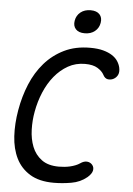

<svg xmlns="http://www.w3.org/2000/svg" viewBox="-62 -990 724 1046"><g transform="rotate(5 300.0 -467.0)"><path d="M45 -367Q58 -443 86 -510.5Q114 -578 158.5 -629Q203 -680 264.5 -710Q326 -740 406 -740Q448 -740 477.5 -732Q507 -724 527 -711Q547 -698 558 -681Q569 -664 573 -646Q578 -622 570.5 -606.5Q563 -591 548 -583Q533 -575 516.5 -577.5Q500 -580 490 -600Q480 -619 455 -634.5Q430 -650 386 -650Q335 -650 293.5 -626.5Q252 -603 220 -564Q188 -525 166.5 -474Q145 -423 135 -367Q126 -319 127.5 -268Q129 -217 145.5 -175Q162 -133 197.5 -106.5Q233 -80 292 -80Q306 -80 322 -81.5Q338 -83 353 -86.5Q368 -90 382 -95.5Q396 -101 406 -108Q426 -122 443.5 -120.5Q461 -119 472 -106Q483 -93 479.5 -75Q476 -57 453 -37Q417 -7 367.5 1.5Q318 10 272 10Q192 10 141.5 -21Q91 -52 65.5 -104Q40 -156 36 -224Q32 -292 45 -367ZM369 -816Q336 -816 320 -833.5Q304 -851 309 -880Q314 -909 336 -926.5Q358 -944 391 -944Q424 -944 440 -926.5Q456 -909 451 -880Q446 -851 424 -833.5Q402 -816 369 -816Z"/></g></svg>

Font: Maple Mono NL
Style: Italic
Weight: 400
Italic angle: -10°
Monospace: yes
Designer: subframe7536
Version: Version 7.000